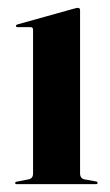

<svg xmlns="http://www.w3.org/2000/svg" viewBox="-20 -468 280 488"><path d="M183.5 -442V-27.5Q183.5 -14 195.5 -12L223 -7Q228 -6.5 228 -3Q228 0 224 0H22.5Q18.5 0 18.5 -3Q18.5 -5.5 23.5 -6.5L52 -12Q64 -14 64 -27V-392.5Q64 -399 57.5 -399H25Q20.5 -399 20.5 -402.5Q20.5 -404.5 24.5 -406L168 -446Q175 -448 178 -448Q183.5 -448 183.5 -442Z"/></svg>

Font: Fraunces 144pt S000 SemiBold
Style: Regular
Weight: 600
Version: Version 1.000; ttfautohint (v1.8.3)